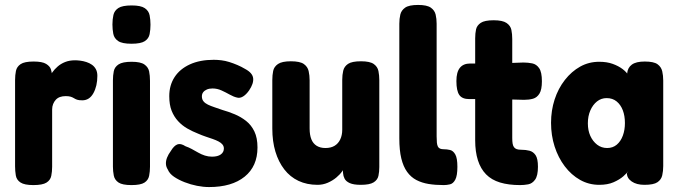

<svg xmlns="http://www.w3.org/2000/svg" viewBox="-20 -740 2741 777"><path d="M115 9Q79 9 63 -1.5Q47 -12 44 -30Q41 -48 41 -67V-416Q41 -436 44.5 -453Q48 -470 63.5 -480.5Q79 -491 116 -491Q151 -491 166.5 -481.5Q182 -472 186 -459.5Q190 -447 190 -438L181 -428Q184 -436 192 -447.5Q200 -459 213 -470.5Q226 -482 243.5 -489Q261 -496 284 -496Q293 -496 305 -494.5Q317 -493 329.5 -489Q342 -485 352 -478Q362 -471 368 -460Q374 -449 374 -433Q374 -392 358 -363Q342 -334 313 -334Q299 -334 292 -336.5Q285 -339 279.5 -342.5Q274 -346 266.5 -348.5Q259 -351 246 -351Q233 -351 223 -347.5Q213 -344 206 -336.5Q199 -329 195 -319Q191 -309 191 -297V-65Q191 -46 187.5 -28.5Q184 -11 168 -1Q152 9 115 9Z M512 9Q475 9 459.5 -1.5Q444 -12 440.5 -29.5Q437 -47 437 -66V-415Q437 -435 440.5 -452Q444 -469 460 -479.5Q476 -490 513 -490Q549 -490 564.5 -479Q580 -468 583.5 -451Q587 -434 587 -413V-65Q587 -46 583.5 -28.5Q580 -11 564.5 -1Q549 9 512 9ZM512 -563Q474 -563 458 -574Q442 -585 438.5 -603Q435 -621 435 -641Q435 -662 439 -679.5Q443 -697 459 -707.5Q475 -718 513 -718Q550 -718 566 -707Q582 -696 585.5 -678Q589 -660 589 -640Q589 -620 585.5 -602Q582 -584 566 -573.5Q550 -563 512 -563Z M826 17Q803 17 777.5 12Q752 7 727.5 -2.5Q703 -12 684.5 -24.5Q666 -37 659 -54Q652 -65 651.5 -77Q651 -89 656 -102Q661 -115 672 -130Q684 -150 697.5 -155.5Q711 -161 731 -148Q743 -144 756 -137Q769 -130 782 -122.5Q795 -115 809 -110.5Q823 -106 838 -106Q861 -106 873.5 -115Q886 -124 886 -139Q886 -148 880.5 -155Q875 -162 864.5 -167.5Q854 -173 841 -177.5Q828 -182 813 -187Q798 -192 782 -199Q759 -208 738 -220Q717 -232 700.5 -250Q684 -268 674.5 -292Q665 -316 665 -351Q665 -395 686.5 -428Q708 -461 748.5 -479.5Q789 -498 845 -498Q860 -498 876 -496Q892 -494 908 -489Q924 -484 940.5 -477Q957 -470 972 -461Q1002 -445 1004.5 -423.5Q1007 -402 988 -374Q976 -357 963.5 -349.5Q951 -342 940 -345Q926 -348 910 -357Q894 -366 876.5 -374Q859 -382 840 -382Q827 -382 817.5 -378Q808 -374 802.5 -367Q797 -360 797 -350Q797 -338 803.5 -330Q810 -322 821.5 -316.5Q833 -311 848 -306Q863 -301 880 -295Q905 -288 930 -277.5Q955 -267 976 -250.5Q997 -234 1009.5 -208Q1022 -182 1022 -143Q1022 -67 970 -25Q918 17 826 17Z M1265 8Q1222 8 1188 -8Q1154 -24 1130.5 -54.5Q1107 -85 1094.5 -126.5Q1082 -168 1082 -220V-416Q1082 -436 1085.5 -453Q1089 -470 1105 -481Q1121 -492 1157 -492Q1194 -492 1209.5 -481Q1225 -470 1229 -452.5Q1233 -435 1233 -415V-220Q1233 -194 1240 -176.5Q1247 -159 1261.5 -150Q1276 -141 1297 -141Q1319 -141 1334 -150Q1349 -159 1357 -176Q1365 -193 1365 -215V-417Q1365 -437 1369 -454Q1373 -471 1388.5 -481.5Q1404 -492 1441 -492Q1477 -492 1492.5 -481Q1508 -470 1511.5 -452.5Q1515 -435 1515 -416V-64Q1515 -45 1511.5 -28.5Q1508 -12 1492 -2Q1476 8 1440 8Q1411 8 1395.5 1Q1380 -6 1374.5 -17Q1369 -28 1368.5 -38Q1368 -48 1367 -54L1374 -67Q1373 -59 1364.5 -46.5Q1356 -34 1341 -21.5Q1326 -9 1306.5 -0.5Q1287 8 1265 8Z M1776 9Q1742 9 1714.5 4.5Q1687 0 1665 -11.5Q1643 -23 1627.5 -44.5Q1612 -66 1604 -99Q1596 -132 1596 -180V-644Q1596 -664 1600 -681Q1604 -698 1619.5 -709Q1635 -720 1672 -720Q1708 -720 1723.5 -709Q1739 -698 1743 -681Q1747 -664 1747 -644V-188Q1747 -173 1748 -163Q1749 -153 1752 -147Q1755 -141 1761 -138.5Q1767 -136 1776 -136Q1789 -136 1801.5 -133Q1814 -130 1822.5 -115Q1831 -100 1831 -65Q1831 -29 1822.5 -13Q1814 3 1801 6Q1788 9 1776 9Z M2085 9Q2038 9 2003.5 -1.5Q1969 -12 1947 -34.5Q1925 -57 1914 -91.5Q1903 -126 1903 -172V-585Q1903 -605 1906.5 -621Q1910 -637 1925.5 -647.5Q1941 -658 1978 -658Q2014 -658 2030 -647Q2046 -636 2049.5 -619Q2053 -602 2053 -582V-182Q2053 -168 2054.5 -159Q2056 -150 2060 -144.5Q2064 -139 2071 -136.5Q2078 -134 2089 -134Q2108 -134 2123 -130Q2138 -126 2147.5 -112Q2157 -98 2157 -65Q2157 -29 2145.5 -13Q2134 3 2117.5 6Q2101 9 2085 9ZM1883 -483H1987L2098 -487Q2117 -487 2134 -483.5Q2151 -480 2162 -464Q2173 -448 2173 -411Q2173 -377 2163 -361Q2153 -345 2137 -340.5Q2121 -336 2101 -336L1991 -339H1879Q1850 -339 1838.5 -356Q1827 -373 1827 -412Q1827 -448 1841 -465.5Q1855 -483 1883 -483Z M2588 8Q2556 8 2536.5 -5.5Q2517 -19 2517 -39L2524 -50Q2518 -40 2502.5 -26.5Q2487 -13 2463 -2.5Q2439 8 2405 8Q2363 8 2327.5 -12Q2292 -32 2265.5 -67Q2239 -102 2224.5 -147Q2210 -192 2210 -243Q2210 -293 2224.5 -337.5Q2239 -382 2266 -416.5Q2293 -451 2328 -470.5Q2363 -490 2405 -490Q2436 -490 2459.5 -481.5Q2483 -473 2499.5 -460.5Q2516 -448 2523 -435L2518 -443Q2520 -466 2537 -478.5Q2554 -491 2589 -491Q2626 -491 2641 -480Q2656 -469 2660 -451.5Q2664 -434 2664 -414V-68Q2664 -48 2660 -30.5Q2656 -13 2640.5 -2.5Q2625 8 2588 8ZM2437 -141Q2460 -141 2476 -154.5Q2492 -168 2500.5 -191Q2509 -214 2509 -242Q2509 -271 2500.5 -293.5Q2492 -316 2475.5 -329.5Q2459 -343 2435 -343Q2413 -343 2396 -329.5Q2379 -316 2369 -293Q2359 -270 2359 -241Q2359 -212 2369 -190Q2379 -168 2396.5 -154.5Q2414 -141 2437 -141Z"/></svg>

Font: Fredoka SemiCondensed SemiBold
Style: Regular
Weight: 600
Width: 4
Designer: Ben Nathan
Foundry: Milena B. Brandão, Ben Nathan
Version: Version 2.001